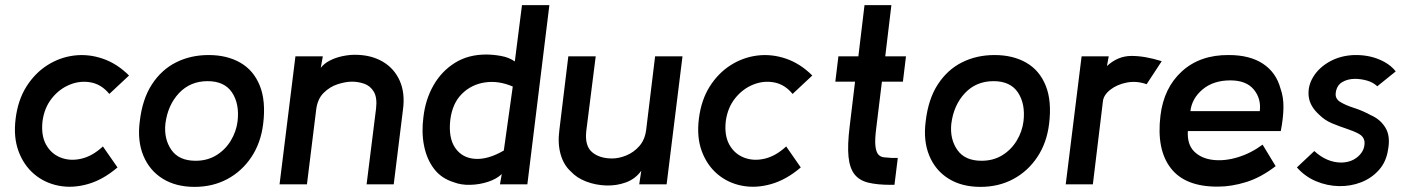

<svg xmlns="http://www.w3.org/2000/svg" viewBox="-20 -720 5500 750"><path d="M439 -66Q383 -18 323.5 -1Q264 16 209.5 5.5Q155 -5 114 -39.5Q73 -74 52.5 -129Q32 -184 41 -256Q50 -329 83 -381.5Q116 -434 164.5 -465Q213 -496 269 -503Q325 -510 381 -491Q437 -472 484 -425L407 -353Q377 -390 335.5 -398Q294 -406 253 -389.5Q212 -373 182.5 -336Q153 -299 146 -246Q140 -191 160 -155Q180 -119 217 -104.5Q254 -90 297.5 -100Q341 -110 382 -148Z M740 10Q667 10 615.5 -22Q564 -54 540 -112Q516 -170 526 -246Q536 -333 573.5 -390.5Q611 -448 668 -476.5Q725 -505 795 -505Q867 -505 919 -475Q971 -445 995 -385Q1019 -325 1008 -236Q999 -162 962 -106.5Q925 -51 868 -20.5Q811 10 740 10ZM744 -92Q790 -92 825 -113.5Q860 -135 881.5 -170.5Q903 -206 908 -246Q916 -314 886.5 -358.5Q857 -403 791 -403Q723 -403 679 -356Q635 -309 626 -236Q620 -177 649.5 -134.5Q679 -92 744 -92Z M1518 0H1412L1449 -296Q1454 -339 1440 -362Q1426 -385 1402.5 -393Q1379 -401 1355 -401Q1330 -401 1299 -391Q1268 -381 1244 -357Q1220 -333 1215 -291L1179 0H1072L1134 -500H1241L1233 -455Q1246 -472 1268.5 -483.5Q1291 -495 1317 -500.5Q1343 -506 1366 -506Q1429 -506 1474.5 -479.5Q1520 -453 1541.5 -404.5Q1563 -356 1554 -291Z M1753 -8Q1704 -23 1675.5 -60.5Q1647 -98 1636.5 -150.5Q1626 -203 1634 -263Q1642 -332 1673.5 -387Q1705 -442 1757 -474.5Q1809 -507 1879 -507Q1906 -507 1937 -501.5Q1968 -496 1991 -480L2019 -700H2126L2040 0H1933L1940 -40Q1920 -21 1887 -10Q1854 1 1817.5 2Q1781 3 1753 -8ZM1948 -132 1983 -382Q1927 -406 1874 -398Q1821 -390 1784 -353Q1747 -316 1739 -252Q1731 -182 1758 -142.5Q1785 -103 1835.5 -99.5Q1886 -96 1948 -132Z M2584 0H2477L2485 -53Q2462 -21 2425 -7.5Q2388 6 2347 4.5Q2306 3 2269.5 -11Q2233 -25 2210 -50Q2182 -75 2170 -117Q2158 -159 2165 -212L2200 -500H2307L2270 -207Q2264 -150 2293 -125.5Q2322 -101 2371 -101Q2398 -101 2427 -113Q2456 -125 2477.5 -149.5Q2499 -174 2504 -212L2539 -500H2646Z M3108 -66Q3052 -18 2992.5 -1Q2933 16 2878.5 5.5Q2824 -5 2783 -39.5Q2742 -74 2721.5 -129Q2701 -184 2710 -256Q2719 -329 2752 -381.5Q2785 -434 2833.5 -465Q2882 -496 2938 -503Q2994 -510 3050 -491Q3106 -472 3153 -425L3076 -353Q3046 -390 3004.5 -398Q2963 -406 2922 -389.5Q2881 -373 2851.5 -336Q2822 -299 2815 -246Q2809 -191 2829 -155Q2849 -119 2886 -104.5Q2923 -90 2966.5 -100Q3010 -110 3051 -148Z M3299 -226 3320 -401H3243L3255 -500H3333L3357 -700H3462L3438 -500H3519L3507 -401H3425L3403 -221Q3397 -175 3399.5 -151Q3402 -127 3410.5 -117Q3419 -107 3433 -105.5Q3447 -104 3465 -103H3487L3474 2H3459Q3407 2 3372 -6.5Q3337 -15 3318 -39Q3299 -63 3294.5 -108Q3290 -153 3299 -226Z M3810 10Q3737 10 3685.5 -22Q3634 -54 3610 -112Q3586 -170 3596 -246Q3606 -333 3643.5 -390.5Q3681 -448 3738 -476.5Q3795 -505 3865 -505Q3937 -505 3989 -475Q4041 -445 4065 -385Q4089 -325 4078 -236Q4069 -162 4032 -106.5Q3995 -51 3938 -20.5Q3881 10 3810 10ZM3814 -92Q3860 -92 3895 -113.5Q3930 -135 3951.5 -170.5Q3973 -206 3978 -246Q3986 -314 3956.5 -358.5Q3927 -403 3861 -403Q3793 -403 3749 -356Q3705 -309 3696 -236Q3690 -177 3719.5 -134.5Q3749 -92 3814 -92Z M4143 0 4205 -500H4311L4304 -462Q4346 -501 4398.5 -501.5Q4451 -502 4518 -481L4459 -391Q4420 -405 4381.5 -397.5Q4343 -390 4316.5 -369Q4290 -348 4288 -322L4249 0Z M4983 -208H4620Q4617 -156 4644.5 -128.5Q4672 -101 4717.5 -95.5Q4763 -90 4814.5 -105.5Q4866 -121 4912 -155L4963 -71Q4906 -27 4848.5 -9Q4791 9 4738 9Q4610 10 4553.5 -63Q4497 -136 4513 -268Q4526 -377 4597 -441.5Q4668 -506 4780 -505Q4862 -505 4913.5 -471Q4965 -437 4982 -374Q4994 -341 4993.5 -300Q4993 -259 4983 -208ZM4786 -406Q4720 -406 4678 -371Q4636 -336 4630 -286H4901Q4907 -335 4877.5 -370.5Q4848 -406 4786 -406Z M5046 -66 5114 -130Q5163 -85 5220 -85Q5261 -86 5287 -110.5Q5313 -135 5310 -168Q5307 -187 5287.5 -197.5Q5268 -208 5240.5 -217Q5213 -226 5184 -238Q5155 -250 5134 -271Q5096 -305 5092 -344.5Q5088 -384 5110 -420Q5132 -456 5174 -479.5Q5216 -503 5270 -505Q5324 -506 5367 -488Q5410 -470 5432 -441L5360 -383Q5343 -399 5319 -405.5Q5295 -412 5273 -412Q5245 -412 5223.5 -399.5Q5202 -387 5198 -359Q5194 -335 5215 -322Q5236 -309 5269 -298.5Q5302 -288 5335 -270Q5372 -254 5392 -221Q5412 -188 5402 -135Q5395 -88 5366.5 -56Q5338 -24 5297 -8Q5256 8 5210 7Q5164 6 5121 -12Q5078 -30 5046 -66Z"/></svg>

Font: Kulim Park SemiBold
Style: Italic
Weight: 600
Italic angle: -8°
Designer: Noponies / Dale Sattler
Foundry: Noponies
Version: Version 1.000; ttfautohint (v1.8.3)